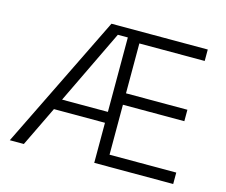

<svg xmlns="http://www.w3.org/2000/svg" viewBox="-102 -867 1186 1006"><g transform="rotate(15 491.0 -364.0)"><path d="M27.8 0 384.3 -727.5H906.7V-665.5H552.2V-395H885.3V-333H552.2V-62H914.1V0H485.8V-217.3H209L104 0ZM237.3 -276.4H485.8V-680.2H431.6Z"/></g></svg>

Font: Inter Light
Style: Regular
Weight: 300
Designer: Rasmus Andersson
Foundry: rsms
Version: Version 4.000;git-a52131595